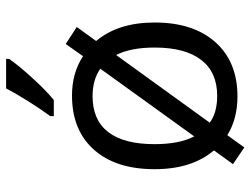

<svg xmlns="http://www.w3.org/2000/svg" viewBox="-118 -688 839 644"><g transform="rotate(-90 302.0 -366.5)"><path d="M288 -606Q319 -631 361.5 -677.5Q404 -724 426 -756V-766H327Q311 -735 284 -692Q257 -649 234 -618V-606ZM486 -464 533 -529 476 -566 435 -508Q379 -545 303 -545Q187 -545 121.5 -471.5Q56 -398 56 -268Q56 -143 119 -69L73 -5L129 33L170 -24Q225 10 300 10Q416 10 482 -64Q548 -138 548 -268Q548 -390 486 -464ZM301 -476Q356 -476 393 -450L166 -135Q140 -185 140 -268Q140 -371 180.5 -423.5Q221 -476 301 -476ZM302 -58Q246 -58 212 -83L439 -397Q464 -348 464 -268Q464 -165 422.5 -111.5Q381 -58 302 -58Z"/></g></svg>

Font: OpenSansMMV
Style: Regular
Weight: 400
Designer: Steve Matteson
Foundry: Ascender Corporation
Version: Version 4.000